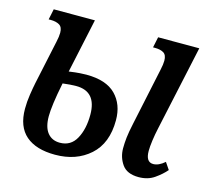

<svg xmlns="http://www.w3.org/2000/svg" viewBox="-84 -637 830 748"><g transform="rotate(15 331.0 -263.0)"><path d="M533 10Q486 10 466 -18.5Q446 -47 446 -83Q446 -104 448.5 -126.5Q451 -149 459 -186L508 -417Q513 -439 513 -454Q513 -477 500 -485Q487 -493 465 -493H457L466 -536H632L558 -194Q552 -167 548.5 -141.5Q545 -116 545 -99Q545 -54 575 -54Q597 -54 621 -75L640 -47Q623 -27 596.5 -8.5Q570 10 533 10ZM196 10Q119 10 78 -25.5Q37 -61 37 -133Q37 -161 41.5 -190.5Q46 -220 50 -239L88 -417Q93 -439 93 -454Q93 -477 79.5 -485Q66 -493 45 -493H36L45 -536H211L164 -317Q192 -321 208.5 -322Q225 -323 234 -323Q314 -323 352.5 -284Q391 -245 391 -181Q391 -88 336 -39Q281 10 196 10ZM202 -40Q246 -40 267.5 -79Q289 -118 289 -176Q289 -270 207 -270Q185 -270 153 -266Q143 -217 138.5 -183Q134 -149 134 -129Q134 -85 152 -62.5Q170 -40 202 -40Z"/></g></svg>

Font: Noto Serif ExtraCondensed Medium
Style: Italic
Weight: 500
Width: 2
Italic angle: -12°
Designer: Monotype Design Team
Foundry: Monotype Imaging Inc.
Version: Version 2.013; ttfautohint (v1.8.4.7-5d5b)